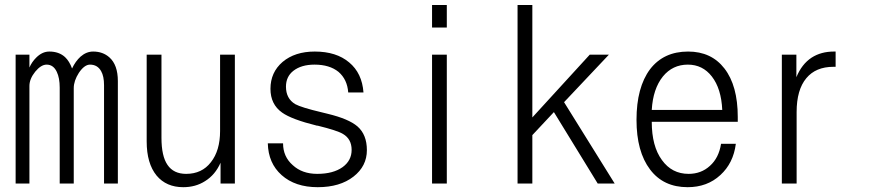

<svg xmlns="http://www.w3.org/2000/svg" viewBox="-20 -739 3540 774"><path d="M43 1H98.6V-392.6Q98.6 -420.9 122.1 -450.2Q145.5 -478.5 168 -478.5Q195.3 -478.5 209 -449.2Q220.7 -424.8 220.7 -385.7V1H277.3V-383.8Q277.3 -413.1 297.9 -445.3Q320.3 -478.5 342.8 -478.5Q373 -478.5 387.7 -452.1Q399.4 -431.6 399.4 -395.5V1H455.1V-412.1Q455.1 -477.5 420.9 -507.8Q394.5 -531.2 355.5 -531.2Q328.1 -531.2 304.7 -510.7Q284.2 -492.2 270.5 -462.9Q259.8 -492.2 242.2 -508.8Q217.8 -531.2 178.7 -531.2Q150.4 -531.2 126 -506.8Q108.4 -489.3 98.6 -466.8V-518.6H43Z M926.8 -518.6H867.2V-210.9Q867.2 -131.8 830.1 -85Q793.9 -38.1 730.5 -38.1Q679.7 -38.1 655.3 -74.2Q630.9 -109.4 630.9 -183.6V-518.6H571.3V-168.9Q571.3 -80.1 611.3 -31.2Q650.4 15.6 718.8 15.6Q768.6 15.6 806.6 -8.8Q847.7 -34.2 869.1 -83V1H926.8Z M1059.6 -161.1Q1061.5 -81.1 1115.2 -33.2Q1169.9 15.6 1260.7 15.6Q1350.6 15.6 1405.3 -27.3Q1459 -69.3 1459 -133.8Q1459 -196.3 1420.9 -229.5Q1385.7 -259.8 1300.8 -280.3L1277.3 -286.1Q1194.3 -305.7 1169.9 -319.3Q1132.8 -341.8 1132.8 -389.6Q1132.8 -429.7 1162.1 -453.1Q1194.3 -478.5 1248 -478.5Q1308.6 -478.5 1344.7 -449.2Q1379.9 -418.9 1383.8 -366.2H1445.3Q1439.5 -444.3 1387.7 -487.3Q1335.9 -531.2 1249 -531.2Q1168.9 -531.2 1119.1 -489.3Q1070.3 -447.3 1070.3 -380.9Q1070.3 -318.4 1117.2 -285.2Q1155.3 -257.8 1257.8 -232.4H1260.7Q1339.8 -212.9 1362.3 -199.2Q1397.5 -178.7 1397.5 -134.8Q1397.5 -91.8 1361.3 -65.4Q1323.2 -38.1 1258.8 -38.1Q1198.2 -38.1 1160.2 -73.2Q1121.1 -107.4 1121.1 -161.1Z M1721.7 1H1781.2V-518.6H1721.7ZM1721.7 -627.9H1781.2V-718.8H1721.7Z M2066.4 1H2126V-194.3L2212.9 -287.1L2389.6 1H2458L2253.9 -327.1L2434.6 -518.6H2357.4L2126 -265.6V-718.8H2066.4Z M2607.4 -295.9Q2612.3 -380.9 2652.3 -430.7Q2691.4 -478.5 2752.9 -478.5Q2812.5 -478.5 2849.6 -430.7Q2887.7 -381.8 2891.6 -295.9ZM2607.4 -248H2954.1V-267.6Q2954.1 -393.6 2900.4 -462.9Q2847.7 -531.2 2753.9 -531.2Q2655.3 -531.2 2600.6 -460Q2545.9 -386.7 2545.9 -255.9Q2545.9 -127.9 2600.6 -55.7Q2654.3 15.6 2752 15.6Q2831.1 15.6 2883.8 -33.2Q2936.5 -81.1 2946.3 -159.2H2886.7Q2877.9 -102.5 2841.8 -70.3Q2806.6 -38.1 2755.9 -38.1Q2688.5 -38.1 2648.4 -93.8Q2607.4 -149.4 2607.4 -248Z M3131.8 1H3191.4V-287.1Q3191.4 -377 3230.5 -423.8Q3268.6 -469.7 3339.8 -469.7H3348.6V-531.2H3341.8Q3290 -531.2 3252 -506.8Q3211.9 -480.5 3190.4 -427.7V-518.6H3131.8Z"/></svg>

Font: DotumChe
Style: Regular
Weight: 400
Monospace: yes
Version: Version 2.21